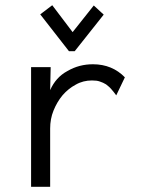

<svg xmlns="http://www.w3.org/2000/svg" viewBox="-20 -714 540 735"><path d="M99 -457V1H172V-222C172 -246 176 -269 185 -291C194 -313 205 -332 220 -350C234 -366 251 -380 270 -390C289 -401 310 -406 332 -406C344 -406 354 -405 362 -402C371 -399 378 -396 386 -391C392 -386 399 -381 405 -374C411 -367 418 -359 425 -349L458 -418C426 -451 385 -468 336 -468C301 -468 269 -460 238 -442C208 -426 186 -401 172 -369L174 -457ZM377 -658 339 -693 258 -591 180 -694 134 -659 244 -518H266Z"/></svg>

Font: Inconsolatazi4
Style: Regular
Weight: 400
Designer: Raph Levien, Kirill Tkachev
Foundry: Cyreal
Version: Version 1.013